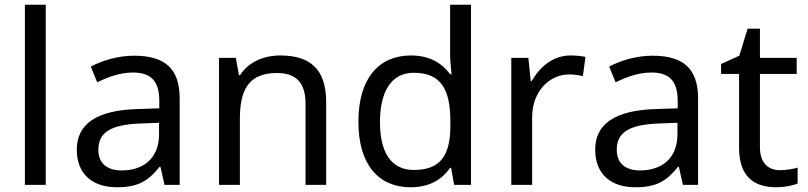

<svg xmlns="http://www.w3.org/2000/svg" viewBox="-20 -780 3407 810"><path d="M173 0V-760H85V0Z M546 -545C476 -545 410 -524 363 -499L390 -433C434 -454 485 -474 541 -474C611 -474 652 -444 652 -355V-323L561 -320C386 -315 304 -256 304 -149C304 -40 376 10 473 10C563 10 606 -17 653 -76H657L674 0H738V-365C738 -490 676 -545 546 -545ZM572 -259 651 -262V-214C651 -110 583 -61 493 -61C435 -61 395 -88 395 -148C395 -216 438 -254 572 -259Z M1162 -546C1094 -546 1028 -519 993 -463H988L975 -536H904V0H992V-278C992 -403 1030 -472 1149 -472C1231 -472 1269 -429 1269 -343V0H1356V-349C1356 -487 1290 -546 1162 -546Z M1712 10C1796 10 1847 -26 1879 -72H1883L1896 0H1967V-760H1879V-546C1879 -526 1883 -484 1885 -467H1879C1846 -511 1796 -546 1713 -546C1580 -546 1492 -451 1492 -267C1492 -83 1579 10 1712 10ZM1726 -63C1630 -63 1583 -137 1583 -265C1583 -392 1630 -473 1725 -473C1844 -473 1880 -399 1880 -266V-250C1880 -125 1839 -63 1726 -63Z M2387 -546C2312 -546 2257 -497 2223 -438H2219L2209 -536H2137V0H2225V-286C2225 -394 2298 -466 2381 -466C2399 -466 2422 -463 2439 -459L2450 -540C2432 -544 2407 -546 2387 -546Z M2733 -545C2663 -545 2597 -524 2550 -499L2577 -433C2621 -454 2672 -474 2728 -474C2798 -474 2839 -444 2839 -355V-323L2748 -320C2573 -315 2491 -256 2491 -149C2491 -40 2563 10 2660 10C2750 10 2793 -17 2840 -76H2844L2861 0H2925V-365C2925 -490 2863 -545 2733 -545ZM2759 -259 2838 -262V-214C2838 -110 2770 -61 2680 -61C2622 -61 2582 -88 2582 -148C2582 -216 2625 -254 2759 -259Z M3270 -62C3221 -62 3186 -93 3186 -158V-468H3341V-536H3186V-659H3134L3099 -545L3022 -510V-468H3098V-156C3098 -26 3171 10 3255 10C3287 10 3326 3 3345 -6V-73C3328 -67 3296 -62 3270 -62Z"/></svg>

Font: Noto Sans Bengali
Style: Regular
Weight: 400
Designer: Jelle Bosma - Monotype Design Team
Foundry: Monotype Imaging Inc.
Version: Version 2.003